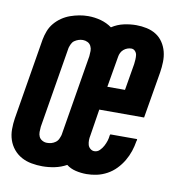

<svg xmlns="http://www.w3.org/2000/svg" viewBox="-78 -603 645 675"><g transform="rotate(10 244.5 -266.0)"><path d="M116 8Q97 8 77.5 4.5Q58 1 41.5 -8Q25 -17 13 -31.5Q1 -46 -5 -64Q-11 -82 -11 -102Q-11 -122 -8 -141L40 -431Q43 -447 49 -462.5Q55 -478 66 -491Q77 -504 91 -513.5Q105 -523 120.5 -528.5Q136 -534 152 -537Q168 -540 184 -540Q207 -540 229 -534Q251 -528 269 -515Q289 -528 311.5 -533Q334 -538 356 -538Q375 -538 393.5 -534Q412 -530 427 -520.5Q442 -511 452 -496Q462 -481 466.5 -463.5Q471 -446 470.5 -427Q470 -408 467 -389L439 -223H279L264 -128Q262 -119 262 -110.5Q262 -102 264 -94.5Q266 -87 272.5 -81.5Q279 -76 287 -76Q298 -76 306 -84Q314 -92 319 -101.5Q324 -111 327 -120.5Q330 -130 331 -141Q332 -141 332 -142Q332 -143 332 -144H428Q428 -142 428 -140Q428 -138 427 -137Q424 -118 418 -100Q412 -82 402 -65Q392 -48 378 -33.5Q364 -19 346.5 -9.5Q329 0 310.5 4Q292 8 274 8Q254 8 235 3.5Q216 -1 202 -12Q182 -1 160 3.5Q138 8 116 8ZM293 -307H356L372 -402Q373 -410 373.5 -418.5Q374 -427 373 -434.5Q372 -442 366.5 -448Q361 -454 353 -454Q346 -454 339 -451.5Q332 -449 326 -444Q320 -439 316.5 -432Q313 -425 312 -418ZM118 -76Q126 -76 133.5 -78Q141 -80 148 -85Q155 -90 158.5 -97.5Q162 -105 164 -112L212 -402Q213 -412 213 -421Q213 -430 209 -438Q205 -446 197 -450Q189 -454 180 -454Q172 -454 164.5 -451.5Q157 -449 150.5 -444.5Q144 -440 140.5 -432.5Q137 -425 135 -418L87 -128Q86 -119 86 -109.5Q86 -100 89.5 -92.5Q93 -85 101 -80.5Q109 -76 118 -76Z"/></g></svg>

Font: Iosevka Curly Slab SmBdObl
Style: Regular
Weight: 600
Italic angle: -9°
Monospace: yes
Designer: Belleve Invis
Foundry: Belleve Invis
Version: Version 11.0.0; ttfautohint (v1.8.3)